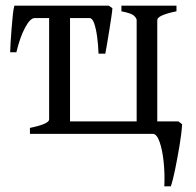

<svg xmlns="http://www.w3.org/2000/svg" viewBox="-20 -474 694 680"><path d="M296 -454V-434Q264 -434 246 -432.5Q228 -431 228 -424V-44H464V-403Q464 -409 455 -418Q446 -427 410 -434V-454H605V-434Q537 -420 537 -403V-44H612L625 -34Q623 0 615.5 44Q608 88 600 127Q592 166 585 186H562Q564 141 559.5 98.5Q555 56 545 28Q535 0 521 0H86V-21Q154 -35 154 -51V-423Q154 -434 86 -434V-454ZM329 -284Q328 -315 324 -344Q320 -373 313.5 -391.5Q307 -410 297 -410H136L147 -454H365L378 -445Q378 -437 374.5 -414.5Q371 -392 367 -366Q363 -340 359 -317.5Q355 -295 353 -284ZM103 -410Q87 -410 69 -376.5Q51 -343 38 -289H16Q16 -300 17.5 -323Q19 -346 21 -372.5Q23 -399 25.5 -422Q28 -445 31 -454H221L184 -410Z"/></svg>

Font: ChillKai
Style: Regular
Weight: 400
Designer: ChillType
Foundry: 寒蝉字型
Version: Version 2.000